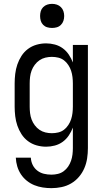

<svg xmlns="http://www.w3.org/2000/svg" viewBox="-20 -753 540 996"><path d="M247 223Q224 223 201.5 219.5Q179 216 158 207.5Q137 199 119 184.5Q101 170 88.5 151Q76 132 69.5 110Q63 88 62 65H140Q141 85 149.5 102.5Q158 120 173.5 132Q189 144 208 148.5Q227 153 247 153Q264 153 280.5 149Q297 145 310.5 135Q324 125 333.5 111Q343 97 348.5 81Q354 65 356 48.5Q358 32 358 15V-91Q350 -70 337 -50.5Q324 -31 305.5 -17.5Q287 -4 264.5 2Q242 8 219 8Q194 8 169.5 1Q145 -6 125 -21Q105 -36 91.5 -57Q78 -78 70 -101.5Q62 -125 59 -150Q56 -175 56 -200V-320Q56 -345 59 -370Q62 -395 70 -418.5Q78 -442 91.5 -463Q105 -484 125 -499Q145 -514 169.5 -521Q194 -528 219 -528Q242 -528 264.5 -522Q287 -516 305.5 -502.5Q324 -489 337 -469.5Q350 -450 358 -429V-520H436V15Q436 42 432 68.5Q428 95 417.5 119.5Q407 144 389.5 164.5Q372 185 349 198.5Q326 212 299.5 217.5Q273 223 247 223ZM249 -62Q266 -62 282.5 -66Q299 -70 312 -80Q325 -90 334.5 -104.5Q344 -119 349 -134.5Q354 -150 356 -166.5Q358 -183 358 -200V-320Q358 -337 356 -353.5Q354 -370 349 -385.5Q344 -401 334.5 -415.5Q325 -430 312 -440Q299 -450 282.5 -454Q266 -458 249 -458Q232 -458 215.5 -454Q199 -450 185 -440.5Q171 -431 160.5 -417Q150 -403 144 -387Q138 -371 136 -354Q134 -337 134 -320V-200Q134 -183 136 -166Q138 -149 144 -133Q150 -117 160.5 -103Q171 -89 185 -79.5Q199 -70 215.5 -66Q232 -62 249 -62ZM250 -608Q237 -608 225 -611.5Q213 -615 204 -624Q195 -633 191.5 -645Q188 -657 188 -670Q188 -683 191.5 -695Q195 -707 204 -716Q213 -725 225 -729Q237 -733 250 -733Q263 -733 275 -729Q287 -725 296 -716Q305 -707 309 -695Q313 -683 313 -670Q313 -657 309 -645Q305 -633 296 -624Q287 -615 275 -611.5Q263 -608 250 -608Z"/></svg>

Font: Iosevka NFM
Style: Regular
Weight: 400
Monospace: yes
Designer: Belleve Invis
Foundry: Belleve Invis
Version: Version 29.0.4; ttfautohint (v1.8.4);Nerd Fonts 3.3.0